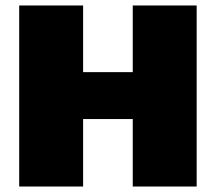

<svg xmlns="http://www.w3.org/2000/svg" viewBox="-20 -680 787 700"><path d="M464 -660H697V0H464V-246H283V0H50V-660H283V-417H464Z"/></svg>

Font: Elaine Sans Black
Style: Regular
Weight: 900
Designer: Wei Huang
Foundry: Wei Huang
Version: Version 2.001;December 24, 2019;FontCreator 12.0.0.2547 64-b